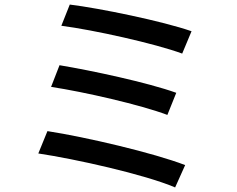

<svg xmlns="http://www.w3.org/2000/svg" viewBox="-20 -788 1040 842"><path d="M286 -768 249 -675C389 -657 660 -597 779 -553L820 -651C694 -695 417 -752 286 -768ZM241 -502 204 -407C349 -385 598 -328 714 -284L753 -381C628 -426 380 -479 241 -502ZM188 -213 148 -115C309 -91 615 -23 748 34L792 -64C655 -117 357 -187 188 -213Z"/></svg>

Font: Noto Sans CJK JP Medium
Style: Regular
Weight: 500
Designer: Ryoko NISHIZUKA (kana & ideographs); Paul D. Hunt (Latin, Greek & Cyrillic); Wenlong ZHANG (bopomofo); Sandoll Communica
Foundry: Adobe Systems Incorporated
Version: Version 1.004;PS 1.004;hotconv 1.0.82;makeotf.lib2.5.63406